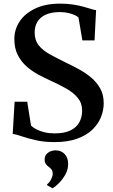

<svg xmlns="http://www.w3.org/2000/svg" viewBox="-20 -772 622 1058"><path d="M280 11Q221.5 11 175.5 0.2Q129.5 -10.5 98 -21.5Q66.5 -32.5 50 -34L60.5 -211.5H130L151 -80Q162 -69 180.8 -59.2Q199.5 -49.5 224.8 -43.2Q250 -37 281 -37Q334.5 -37 368 -53.2Q401.5 -69.5 417 -98Q432.5 -126.5 432.5 -162.5Q432.5 -203.5 409 -232.2Q385.5 -261 345.5 -283.8Q305.5 -306.5 254.5 -329.5Q224.5 -343 190.2 -361.5Q156 -380 126.2 -406.2Q96.5 -432.5 77.8 -469.2Q59 -506 59 -556.5Q59 -610 88.5 -654.2Q118 -698.5 174.5 -725.2Q231 -752 311.5 -752Q350.5 -752 382.5 -747Q414.5 -742 439.2 -735.2Q464 -728.5 481.5 -722.8Q499 -717 509.5 -716L501 -549.5H434L412.5 -675.5Q407 -681.5 392.5 -688.5Q378 -695.5 356.5 -700.5Q335 -705.5 308 -705.5Q262.5 -705 232 -691.2Q201.5 -677.5 186.2 -652.2Q171 -627 171 -593.5Q171 -550 193.8 -521.8Q216.5 -493.5 256.2 -471.8Q296 -450 345 -426Q379 -410 415.2 -390.2Q451.5 -370.5 482.2 -344.8Q513 -319 532.2 -284.5Q551.5 -250 551.5 -203Q551.5 -165 536.5 -127Q521.5 -89 489.2 -57.8Q457 -26.5 405.2 -7.8Q353.5 11 280 11ZM355.5 131.5Q355.5 163 339.8 190.5Q324 218 304 237.8Q284 257.5 270 265.5H269L240 249L239.5 243.5Q253 234 261.8 216Q270.5 198 270.5 185.5Q270.5 171.5 264.5 163Q258.5 154.5 248.5 147.5Q240 141.5 233 132.2Q226 123 226 107Q226 89 236 77.8Q246 66.5 259.5 61.5Q273 56.5 283.5 56.5H286.5Q317 56.5 336.2 76.8Q355.5 97 355.5 131.5Z"/></svg>

Font: Merriweather 60pt SemiBold
Style: Regular
Weight: 600
Version: Version 2.100